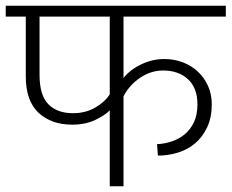

<svg xmlns="http://www.w3.org/2000/svg" viewBox="-30 -650 808 670"><path d="M758 -592H401V-378Q424 -407 463 -425.5Q502 -444 543 -444Q578 -444 608 -432.5Q638 -421 660.5 -400Q683 -379 696 -350Q709 -321 709 -286Q709 -240 693 -206Q677 -172 651 -150Q625 -128 591 -117.5Q557 -107 521 -107L518 -147Q543 -148 568 -156Q593 -164 613.5 -180.5Q634 -197 646.5 -223Q659 -249 659 -286Q659 -343 626 -373.5Q593 -404 539 -404Q497 -404 459.5 -379Q422 -354 401 -314V0H353V-265Q337 -248 302.5 -231.5Q268 -215 222 -215Q149 -215 104.5 -256.5Q60 -298 60 -383V-592H-10V-630H758ZM108 -389Q108 -318 138.5 -286.5Q169 -255 225 -255Q269 -255 303 -275Q337 -295 353 -321V-592H108Z"/></svg>

Font: Ek Mukta ExtraLight
Style: Regular
Weight: 275
Designer: Girish Dalvi and Yashodeep Gholap
Foundry: Ek Type
Version: Version 2.538;PS 1.002;hotconv 16.6.51;makeotf.lib2.5.65220;